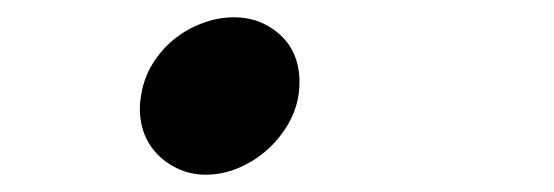

<svg xmlns="http://www.w3.org/2000/svg" viewBox="-20 -192 640 222"><path d="M143 -81Q146 -101 156 -117.5Q166 -134 180.5 -146Q195 -158 213.5 -165Q232 -172 250 -172Q269 -172 284 -165Q299 -158 309.5 -146Q320 -134 324 -117.5Q328 -101 325 -81Q322 -63 312 -46.5Q302 -30 287.5 -17.5Q273 -5 255 2.5Q237 10 218 10Q200 10 184.5 2.5Q169 -5 158.5 -17.5Q148 -30 144 -46.5Q140 -63 143 -81Z"/></svg>

Font: Maple Mono Medium
Style: Italic
Weight: 500
Italic angle: -10°
Monospace: yes
Designer: subframe7536
Version: Version 7.000